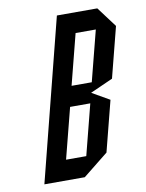

<svg xmlns="http://www.w3.org/2000/svg" viewBox="-78 -723 595 780"><g transform="rotate(-10 220.0 -333.5)"><path d="M220 -375H303.3L356.7 -583.3H273.3ZM145.8 -83.3H229.2L282.5 -291.7H199.2ZM208.3 0H41.7L210.8 -666.7H377.5L440 -583.3L386.7 -375L293.3 -333.3L365.8 -291.7L312.5 -83.3Z"/></g></svg>

Font: Yulong
Style: Italic
Weight: 400
Italic angle: -14.25°
Designer: GGBotNet
Foundry: f0n7.com
Version: 1.00